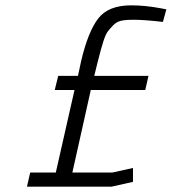

<svg xmlns="http://www.w3.org/2000/svg" viewBox="-20 -699 643 719"><path d="M590 -617Q519 -625 482.5 -625Q446 -625 430.5 -620.5Q415 -616 403 -603.5Q391 -591 383.5 -581Q376 -571 368 -547Q359 -520 345 -464L333 -415H536L524 -362H320L251 -53H401L478 -70V-18L398 0H81L93 -53H189L259 -362H185L198 -415H272L284 -471Q310 -581 348 -630Q386 -679 471 -679Q524 -679 582 -668L603 -664Z"/></svg>

Font: Titillium Web Light
Style: Italic
Weight: 300
Italic angle: -13°
Version: Version 1.002;PS 57.000;hotconv 1.0.70;makeotf.lib2.5.55311